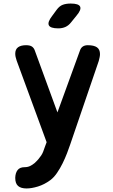

<svg xmlns="http://www.w3.org/2000/svg" viewBox="-20 -805 640 1083"><path d="M233 24 243 -3 74 -463Q70 -474 68 -484Q66 -494 66 -502Q66 -527 82 -538.5Q98 -550 127 -550Q149 -550 160 -542.5Q171 -535 176 -521L304 -171L431 -520Q436 -535 447 -542.5Q458 -550 475 -550Q510 -550 527 -538Q544 -526 544 -500Q544 -492 542 -482Q540 -472 537 -461L376 10Q369 31 358 59.5Q347 88 333 116.5Q319 145 301.5 170.5Q284 196 264 211Q230 236 194 247Q158 258 130 258Q98 258 82 244Q66 230 66 199V197Q67 170 79.5 154Q92 138 119 138Q136 138 149.5 131.5Q163 125 175 115Q188 103 196.5 93Q205 83 212 72.5Q219 62 223.5 50.5Q228 39 233 24ZM309 -645Q264 -645 255.5 -662.5Q247 -680 274 -715L299 -749Q315 -771 334 -778Q353 -785 379 -785Q424 -785 432 -767.5Q440 -750 411 -716L381 -679Q367 -661 349 -653Q331 -645 309 -645Z"/></svg>

Font: Maple Mono Normal NL
Style: Bold
Weight: 700
Monospace: yes
Designer: subframe7536
Version: Version 7.000